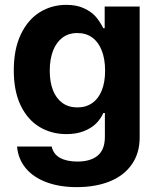

<svg xmlns="http://www.w3.org/2000/svg" viewBox="-20 -557 648 787"><path d="M49.9 43.5H191.9Q198.5 74.7 225.9 90Q253.2 105.2 297.7 105.2Q350.9 105.2 380.4 80.9Q409.9 56.5 409.9 3.7V-93.8H403.6Q392.2 -68.7 373.2 -50.1Q354.3 -31.5 323.6 -19.4Q292.9 -7.3 252.1 -7.3Q191 -7.3 142.2 -36.5Q93.4 -65.8 64.9 -124.4Q36.5 -183.1 36.5 -268.6Q36.5 -355.3 65.3 -415.9Q94.1 -476.5 142.9 -506.8Q191.6 -537.1 252 -537.1Q293.9 -537.1 324.1 -523.1Q354.3 -509 371.6 -489.6Q388.8 -470.1 403.4 -441.3H409.1V-530.3H552.5V5.8Q552.5 71.2 519.9 117.4Q487.4 163.5 429.3 186.8Q371.2 210 294.4 210Q223.2 210 169.2 189.4Q115.1 168.9 84.7 131.4Q54.2 94 49.9 43.5ZM410.8 -267.3Q410.8 -314.4 397.3 -349.3Q383.9 -384.2 358.5 -402.9Q333.1 -421.6 297 -421.6Q260.9 -421.6 235.5 -402.3Q210.2 -382.9 197 -348.1Q183.9 -313.2 183.9 -267.3Q183.9 -221.1 197 -187.4Q210.2 -153.7 235.5 -135.2Q260.9 -116.7 297 -116.7Q332.7 -116.7 358.3 -134.8Q383.9 -152.8 397.3 -186.6Q410.8 -220.3 410.8 -267.3Z"/></svg>

Font: Pretendard Std Variable
Style: Regular
Weight: 400
Designer: Base glyphs from Inter by Rasmus Andersson; Hangeul glyphs from Noto Sans CJK(Source Han Sans) by Jang Soo-young and Kan
Foundry: Kil Hyung-jin
Version: Version 1.309;Glyphs 3.2 (3225)